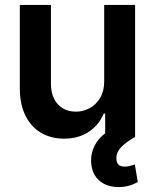

<svg xmlns="http://www.w3.org/2000/svg" viewBox="-20 -550 622 771"><path d="M398.4 -530.3H522.5V0Q486.8 20 467 40.3Q447.3 60.5 447.3 85Q447.3 102.1 455.3 110.6Q463.4 119.1 481.4 119.1Q492.2 119.1 502.9 116Q513.7 112.8 521.5 110.4L533.2 180.7Q498.5 201.2 456.1 201.2Q410.6 201.2 381.1 177.2Q351.6 153.3 346.7 109.4Q345.7 104.5 345.7 93.8Q345.7 63.5 359.9 35.2Q374 6.8 402.3 -14.6V-93.8H396.5Q377.4 -47.9 336.2 -20.5Q294.9 6.8 237.3 6.8Q185.1 6.8 145 -16.6Q105 -40 82.5 -85Q60.1 -129.9 59.6 -192.4V-530.3H184.6V-211.9Q184.6 -178.7 197 -153.6Q209.5 -128.4 232.2 -115Q254.9 -101.6 285.2 -101.6Q313.5 -101.6 339.6 -115.5Q365.7 -129.4 382.1 -156.7Q398.4 -184.1 398.4 -222.7Z"/></svg>

Font: Pretendard SemiBold
Style: Regular
Weight: 600
Designer: Base glyphs from Inter by Rasmus Andersson; Hangeul glyphs from Noto Sans CJK(Source Han Sans) by Jang Soo-young and Kan
Foundry: Kil Hyung-jin
Version: Version 1.309